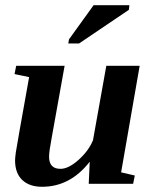

<svg xmlns="http://www.w3.org/2000/svg" viewBox="-20 -715 596 747"><path d="M170.9 -105.5Q170.9 -58.1 215.3 -58.1Q246.6 -58.1 285.6 -93Q324.7 -127.9 341.8 -169.4L393.6 -459H523.4L451.2 -44.4L504.4 -32.2L498 0H325.2L329.1 -85.9Q253.4 11.7 143.6 11.7Q94.2 11.7 66.4 -14.9Q38.6 -41.5 38.6 -91.3Q38.6 -100.6 41.7 -123Q44.9 -145.5 93.3 -415L36.6 -426.8L43 -459H231.4L181.6 -181.6Q170.9 -125.5 170.9 -105.5ZM245.6 -545.9 248.5 -562 344.2 -694.8H483.4L481.4 -676.8L287.6 -545.9Z"/></svg>

Font: Liberation Serif
Style: Bold Italic
Weight: 700
Italic angle: -16.333°
Designer: Steve Matteson
Foundry: Ascender Corporation
Version: Version 2.1.5